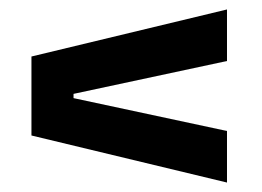

<svg xmlns="http://www.w3.org/2000/svg" viewBox="-20 -512 554 406"><path d="M135.5 -313.5V-304.5L460 -235V-126L46.5 -225.5V-392.5L460 -492V-383Z"/></svg>

Font: Anek Bangla SemiBold
Style: Regular
Weight: 600
Designer: Sulekha Rajkumar (Bangla), Yesha Goshar (Latin)
Foundry: Ek Type
Version: Version 1.003